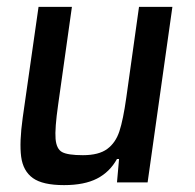

<svg xmlns="http://www.w3.org/2000/svg" viewBox="-20 -530 566 558"><path d="M326 -68H320Q299 -30 262 -11Q225 8 166 8Q104 8 75.5 -12.5Q47 -33 41.5 -74.5Q36 -116 46 -188L92 -510H189L149 -226Q139 -156 141.5 -126.5Q144 -97 160.5 -88Q177 -79 221 -79Q267 -79 291.5 -97Q316 -115 327 -148.5Q338 -182 347 -246L384 -510H481L409 0H320Z"/></svg>

Font: Assailand Medium
Style: Italic
Weight: 500
Italic angle: -8°
Designer: Hector Gatti with collaboration of the Omnibus-Type team
Foundry: Omnibus-Type
Version: Version 0.072;October 19, 2019;FontCreator 12.0.0.2547 64-bi